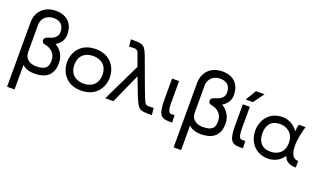

<svg xmlns="http://www.w3.org/2000/svg" viewBox="-96 -1430 3937 2341"><g transform="rotate(20 1872.0 -259.0)"><path d="M65 -556V278H162V-42C193 -5 259 14 317 14C495 14 561 -75 561 -207C561 -295 520 -369 443 -414C500 -450 538 -498 538 -572C538 -700 465 -796 311 -796C158 -796 65 -694 65 -556ZM162 -212V-556C162 -658 239 -704 317 -704C398 -704 449 -659 449 -572C449 -498 390 -472 324 -454C267 -438 269 -371 324 -363C400 -352 466 -298 466 -207C466 -117 431 -77 308 -77C244 -77 162 -108 162 -212Z M926 14C1128 14 1204 -135 1204 -255C1204 -375 1128 -524 926 -524C725 -524 649 -375 649 -255C649 -135 725 14 926 14ZM744 -255C744 -368 815 -434 926 -434C1037 -434 1109 -368 1109 -255C1109 -142 1035 -76 926 -76C817 -76 744 -142 744 -255Z M1821 0H1842L1833 -91L1817 -90C1801 -89 1786 -88 1773 -88C1728 -88 1720 -104 1696 -162C1664 -239 1554 -540 1530 -606C1468 -778 1454 -782 1307 -782H1286L1295 -691L1311 -692C1327 -693 1342 -694 1355 -694C1401 -694 1410 -680 1433 -613L1476 -493L1238 0H1343L1516 -385C1549 -297 1582 -211 1597 -174C1666 -6 1674 0 1821 0Z M2061 0H2106L2102 -95L2065 -93C2032 -91 2012 -113 2012 -228V-504H1921V-235C1921 -44 1954 0 2061 0Z M2226 -556V278H2323V-42C2354 -5 2420 14 2478 14C2656 14 2722 -75 2722 -207C2722 -295 2681 -369 2604 -414C2661 -450 2699 -498 2699 -572C2699 -700 2626 -796 2472 -796C2319 -796 2226 -694 2226 -556ZM2323 -212V-556C2323 -658 2400 -704 2478 -704C2559 -704 2610 -659 2610 -572C2610 -498 2551 -472 2485 -454C2428 -438 2430 -371 2485 -363C2561 -352 2627 -298 2627 -207C2627 -117 2592 -77 2469 -77C2405 -77 2323 -108 2323 -212Z M2979 0H3024L3020 -95L2983 -93C2950 -91 2930 -113 2930 -228V-504H2839V-235C2839 -44 2872 0 2979 0ZM2852 -571H2946L3046 -709H2935Z M3352 14C3428 14 3512 -25 3551 -94C3573 -37 3614 0 3710 0V-85C3628 -85 3609 -166 3609 -255C3609 -338 3638 -453 3653 -504H3567C3559 -472 3551 -425 3551 -412C3514 -475 3437 -524 3352 -524C3174 -524 3091 -386 3091 -255C3091 -125 3174 14 3352 14ZM3184 -255C3184 -365 3238 -434 3352 -434C3428 -434 3528 -386 3528 -255C3528 -123 3438 -76 3352 -76C3238 -76 3184 -146 3184 -255Z"/></g></svg>

Font: Hibana 45 SubMedium
Style: Regular
Weight: 500
Width: 6
Designer: pygmalion
Foundry: ybstudio
Version: Version 2021.007;FEAKit 1.0